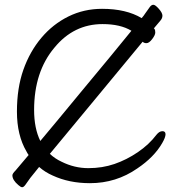

<svg xmlns="http://www.w3.org/2000/svg" viewBox="-20 -750 743 805"><path d="M57 26Q32 5 32 -15Q32 -22 45 -35Q50 -40 100 -100Q95 -107 91 -115Q51 -183 51 -282Q51 -381 78 -457.5Q105 -534 153.5 -591.5Q202 -649 267 -681Q332 -713 408 -713Q509 -713 574 -674Q585 -687 587 -691Q601 -711 608 -720.5Q615 -730 623 -730Q631 -730 646 -713Q661 -696 661 -684.5Q661 -673 652 -663Q649 -659 625 -631Q627 -630 628 -628Q631 -624 631 -613.5Q631 -603 618 -586Q605 -569 594 -569Q584 -569 578 -575L382 -338Q258 -188 189 -105Q210 -85 238 -72Q292 -45 350.5 -45Q409 -45 460 -62.5Q511 -80 558 -112Q605 -144 636 -185Q648 -200 661 -200Q674 -200 674 -187Q674 -174 660 -150Q626 -91 556 -44Q467 18 357 18Q270 18 201 -14Q169 -28 144 -50Q112 -10 107 -4Q93 16 86 25.5Q79 35 73 35Q67 35 57 26ZM149 -159Q213 -235 315 -359Q464 -538 531 -621Q485 -649 410 -649Q289 -649 208 -550Q123 -449 123 -289Q123 -212 149 -159Z"/></svg>

Font: LXGW Bright TC
Style: Regular
Weight: 400
Designer: Christian Thalmann (Catharsis Fonts)
Foundry: LXGW / Christian Thalmann (Catharsis Fonts) / Fontworks Inc.
Version: Version 5.501